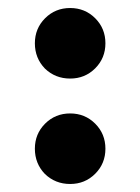

<svg xmlns="http://www.w3.org/2000/svg" viewBox="-20 -451 350 479"><path d="M92 -17Q67 -43 67 -80Q67 -117 92.5 -142.5Q118 -168 155 -168Q192 -168 217.5 -142.5Q243 -117 243 -80Q243 -43 217.5 -17.5Q192 8 155 8Q118 8 92 -17ZM92 -280Q67 -306 67 -343Q67 -380 92.5 -405.5Q118 -431 155 -431Q192 -431 217.5 -405.5Q243 -380 243 -343Q243 -306 217.5 -280.5Q192 -255 155 -255Q118 -255 92 -280Z"/></svg>

Font: Balans
Style: Regular
Weight: 400
Designer: Thomas Breure
Foundry: Thomas Breure
Version: Version 2.001